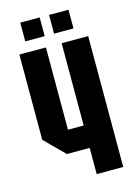

<svg xmlns="http://www.w3.org/2000/svg" viewBox="-128 -925 696 992"><g transform="rotate(-15 220.0 -429.0)"><path d="M404 -700V0H262V-140H140L36 -244V-700H178V-260H262V-700ZM83 -758V-858H187V-758ZM237 -758V-858H341V-758Z"/></g></svg>

Font: Tektur Condensed SemiBold
Style: Regular
Weight: 600
Width: 3
Designer: Adam Jagosz
Foundry: Adam Jagosz
Version: Version 1.005;gftools[0.9.30]